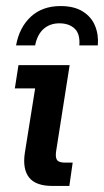

<svg xmlns="http://www.w3.org/2000/svg" viewBox="-20 -614 344 634"><path d="M153 0Q98 0 76 -28Q54 -56 62 -109L96 -322H29L41 -399H210L166 -119Q162 -97 167.5 -87Q173 -77 195 -77H220L209 0ZM33 -464Q44 -524 82 -559Q120 -594 180 -594Q225 -594 253.5 -576Q282 -558 294 -528.5Q306 -499 303 -464H242Q245 -502 226.5 -519.5Q208 -537 176 -537Q145 -537 124 -518.5Q103 -500 96 -464Z"/></svg>

Font: Rokkitt SemiBold SemiBold
Style: Italic
Weight: 600
Italic angle: -9°
Version: Version 3.103